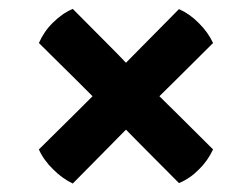

<svg xmlns="http://www.w3.org/2000/svg" viewBox="-20 -538 580 442"><path d="M233.5 -202.5 147.5 -115.5Q122.5 -127.5 102 -148.5Q92 -158 83.5 -169.8Q75 -181.5 69.5 -194L156 -279.5Q165 -288.5 174.5 -298Q184 -307.5 193 -316.5Q184 -325.5 174.5 -335Q165 -344.5 156 -353.5L69.5 -439Q81.5 -466 101.5 -485.5Q111.5 -495.5 123 -503.8Q134.5 -512 147.5 -517.5L233.5 -431Q242.5 -422 251.8 -412.5Q261 -403 270 -393.5Q279 -402.5 288.2 -412Q297.5 -421.5 306.5 -430.5L392 -517Q417 -506 437.5 -485Q458.5 -464.5 470.5 -439L384 -353Q375 -344 365.5 -334.8Q356 -325.5 347 -316.5Q356 -307.5 365.5 -298.2Q375 -289 384 -280L470.5 -194Q458 -167.5 438.5 -148.5Q417.5 -127 392 -116.5L306.5 -202.5Q297.5 -211.5 288.2 -221Q279 -230.5 270 -239.5Q261 -230.5 251.8 -221.2Q242.5 -212 233.5 -202.5Z"/></svg>

Font: Signika SC SemiBold
Style: Regular
Weight: 600
Designer: Anna Giedryś
Foundry: Anna Giedryś
Version: Version 2.000; ttfautohint (v1.8.3) -l 8 -r 50 -G 200 -x 9 -